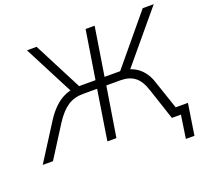

<svg xmlns="http://www.w3.org/2000/svg" viewBox="-166 -875 1278 1197"><g transform="rotate(-20 472.5 -276.0)"><path d="M870 153 893 0H849L858 -54H959L927 153ZM-24 0 130 -242Q157 -284 187.5 -314Q218 -344 252.5 -361Q287 -378 326 -382L306 -360L128 -705H192L365 -369L345 -384H466L517 -705H577L526 -384H635L617 -369L896 -705H969L681 -360L653 -382Q691 -378 722.5 -361Q754 -344 777.5 -314Q801 -284 814 -242L896 0H833L764 -208Q743 -274 706.5 -302Q670 -330 613 -330H518L465 0H405L457 -330H363Q305 -330 261.5 -301.5Q218 -273 176 -208L44 0Z"/></g></svg>

Font: Nunito Sans 12pt Light
Style: Italic
Weight: 300
Italic angle: -9°
Designer: Vernon Adams
Foundry: Vernon Adams
Version: Version 3.101;gftools[0.9.27]